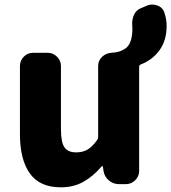

<svg xmlns="http://www.w3.org/2000/svg" viewBox="-20 -798 742 832"><path d="M552.7 -695.3Q552.7 -714.8 559.6 -731.4Q568.4 -752.9 588.9 -761.7L614.3 -772.5Q627 -778.3 639.6 -778.3Q650.4 -778.3 661.1 -774.4Q684.6 -766.6 692.4 -743.2Q702.1 -713.9 702.1 -685.5Q702.1 -623 671.4 -580.6Q640.6 -538.1 589.8 -518.6Q583 -515.6 583 -508.8V-57.6Q583 -34.2 565.9 -17.1Q548.8 0 525.4 0H496.1Q470.7 0 451.7 -16.1Q432.6 -32.2 428.7 -56.6L425.8 -76.2Q424.8 -78.1 422.9 -78.1Q420.9 -78.1 419.9 -76.2Q381.8 -32.2 339.8 -9.3Q297.9 13.7 243.2 13.7Q152.3 13.7 109.4 -46.4Q66.4 -106.4 66.4 -216.8V-511.7Q66.4 -535.2 83 -552.2Q99.6 -569.3 124 -569.3H186.5Q210 -569.3 227.1 -552.2Q244.1 -535.2 244.1 -511.7V-239.3Q244.1 -181.6 259.3 -159.7Q274.4 -137.7 309.6 -137.7Q338.9 -137.7 359.4 -149.9Q379.9 -162.1 400.4 -190.4Q405.3 -196.3 405.3 -203.1V-511.7Q405.3 -535.2 421.9 -551.3Q438.5 -567.4 462.9 -569.3Q480.5 -570.3 494.6 -574.2Q508.8 -578.1 523.4 -587.9Q538.1 -597.7 545.9 -619.6Q553.7 -641.6 553.7 -672.9Q553.7 -678.7 553.2 -684.6Q552.7 -690.4 552.7 -695.3Z"/></svg>

Font: Gen Jyuu Gothic Heavy
Style: Bold
Weight: 900
Designer: [Source Han Sans]
Ryoko NISHIZUKA  (kana & ideographs); Paul D. Hunt (Latin, Greek & Cyrillic); Wenlong ZHANG  (bopomofo
Version: Version 1.002.20150607